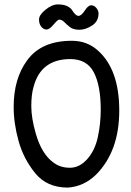

<svg xmlns="http://www.w3.org/2000/svg" viewBox="-20 -850 596 871"><path d="M307 -804Q323 -778 336 -778Q349 -778 364.5 -802Q380 -826 393.5 -826Q407 -826 417 -814Q427 -802 427 -789Q427 -753 397.5 -734Q368 -715 340.5 -715Q313 -715 298 -726.5Q283 -738 272 -749.5Q261 -761 248 -761Q242 -761 223 -738.5Q204 -716 191 -716Q178 -716 167.5 -728.5Q157 -741 157 -761.5Q157 -782 186.5 -806Q216 -830 242.5 -830Q269 -830 285 -822Q301 -814 307 -804ZM306 -665Q376 -665 425 -620Q521 -534 521 -348.5Q521 -163 415 -57Q360 -4 288 1Q193 1 140 -64Q87 -129 64.5 -209.5Q42 -290 42 -365Q42 -493 103 -576Q167 -665 306 -665ZM299 -582Q165 -582 132 -455Q122 -421 122 -368Q122 -315 142 -245Q169 -151 222 -113Q253 -89 297 -89Q341 -89 376 -128.5Q411 -168 424 -229Q437 -290 437 -352Q437 -462 405.5 -522Q374 -582 299 -582Z"/></svg>

Font: Patrick Hand SC
Style: Regular
Weight: 400
Designer: Patrick Wagesreiter
Foundry: Patrick Wagesreiter
Version: Version 1.003;PS 001.003;hotconv 1.0.70;makeotf.lib2.5.58329